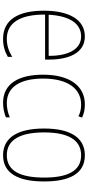

<svg xmlns="http://www.w3.org/2000/svg" viewBox="328 -906 587 1284"><g transform="rotate(90 622.0 -263.5)"><path d="M223 -537C106 -537 51 -423 51 -263C51 -97 108 10 239 10C287 10 325 -2 360 -22V-51C317 -26 282 -15 239 -15C131 -15 76 -106 77 -271H378V-298C378 -424 337 -537 223 -537ZM223 -512C314 -512 354 -417 353 -295H78C86 -440 140 -512 223 -512Z M667 10C702 10 739 2 764 -9V-35C735 -22 701 -15 669 -15C553 -15 505 -117 505 -258C505 -422 572 -512 679 -512C706 -512 733 -507 757 -494L766 -518C740 -531 712 -537 678 -537C554 -537 479 -435 479 -258C479 -97 537 10 667 10Z M1193 -264C1193 -428 1145 -537 1018 -537C900 -537 839 -440 839 -265C839 -88 899 10 1018 10C1136 10 1193 -87 1193 -264ZM865 -265C865 -423 914 -512 1018 -512C1128 -512 1167 -413 1167 -265C1167 -102 1121 -15 1017 -15C913 -15 865 -107 865 -265Z"/></g></svg>

Font: Noto Sans Ethiopic Condensed Thin
Style: Regular
Weight: 100
Width: 3
Designer: Monotype Design Team
Foundry: Monotype Imaging Inc.
Version: Version 2.102